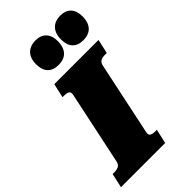

<svg xmlns="http://www.w3.org/2000/svg" viewBox="-331 -1054 1136 1136"><g transform="rotate(-45 237.0 -486.0)"><path d="M210 -772Q167 -772 143 -796.5Q119 -821 119 -869Q119 -902 130.5 -925Q142 -948 164 -960Q186 -972 216 -972Q259 -972 283 -947Q307 -922 307 -875Q307 -842 295.5 -818.5Q284 -795 262.5 -783.5Q241 -772 210 -772ZM418 -772Q374 -772 350.5 -796.5Q327 -821 327 -869Q327 -902 338.5 -925Q350 -948 371.5 -960Q393 -972 424 -972Q467 -972 490.5 -947Q514 -922 514 -875Q514 -842 502.5 -818.5Q491 -795 469.5 -783.5Q448 -772 418 -772ZM49 -126 146 -585Q151 -607 139 -614Q127 -621 107 -621H92L112 -710H482L462 -621H447Q427 -621 412.5 -614Q398 -607 393 -585L296 -126Q291 -104 303 -97Q315 -90 335 -90H350L330 0H-40L-20 -90H-5Q15 -90 29.5 -97Q44 -104 49 -126Z"/></g></svg>

Font: Roboto Serif Black
Style: Italic
Weight: 900
Italic angle: -10°
Version: Version 1.008